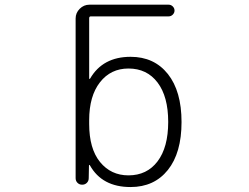

<svg xmlns="http://www.w3.org/2000/svg" viewBox="-20 -793 1040 802"><path d="M516.6 -506.8Q442.4 -506.8 397.5 -449.2Q352.5 -391.6 352.5 -291V-275.4Q352.5 -171.9 397.9 -116.2Q443.4 -60.5 516.6 -60.5Q593.8 -60.5 638.2 -119.1Q682.6 -177.7 682.6 -283.7Q682.6 -389.6 638.2 -448.2Q593.8 -506.8 516.6 -506.8ZM355.5 -102.5Q354.5 -104.5 353 -104Q351.6 -103.5 351.6 -101.6L350.6 -48.8Q350.6 -37.1 342.8 -29.3Q335 -21.5 323.2 -21.5Q311.5 -21.5 303.7 -29.3Q295.9 -37.1 295.9 -48.8V-715.8Q295.9 -739.3 313 -756.3Q330.1 -773.4 353.5 -773.4H684.6Q694.3 -773.4 701.7 -766.1Q709 -758.8 709 -749Q709 -739.3 701.7 -731.9Q694.3 -724.6 684.6 -724.6H359.4Q352.5 -724.6 352.5 -716.8V-464.8Q352.5 -463.9 354 -463.4Q355.5 -462.9 356.4 -464.8Q409.2 -555.7 525.4 -555.7Q624 -555.7 681.2 -483.9Q738.3 -412.1 738.3 -283.2Q738.3 -154.3 681.2 -83Q624 -11.7 525.4 -11.7Q406.2 -11.7 355.5 -102.5Z"/></svg>

Font: Rounded Mgen+ 1mn light
Style: Regular
Weight: 200
Designer: [Source Han Sans]
Ryoko NISHIZUKA  (kana & ideographs); Paul D. Hunt (Latin, Greek & Cyrillic); Wenlong ZHANG  (bopomofo
Version: Version 1.059.20150602